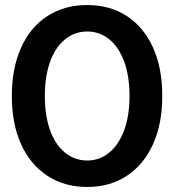

<svg xmlns="http://www.w3.org/2000/svg" viewBox="-20 -730 690 762"><path d="M326 12Q236 12 168.5 -32Q101 -76 64 -157Q27 -238 27 -349Q27 -460 64 -541.5Q101 -623 168.5 -666.5Q236 -710 326 -710Q416 -710 483 -666.5Q550 -623 587 -542Q624 -461 624 -349Q624 -238 587 -157Q550 -76 483 -32Q416 12 326 12ZM326 -93Q375 -93 413 -124Q451 -155 472.5 -212.5Q494 -270 494 -349Q494 -429 472.5 -486.5Q451 -544 413 -574.5Q375 -605 326 -605Q277 -605 238.5 -574Q200 -543 179 -485.5Q158 -428 158 -349Q158 -270 179 -212.5Q200 -155 238.5 -124Q277 -93 326 -93Z"/></svg>

Font: Azeret Mono Thin Medium
Style: Regular
Weight: 500
Version: Version 1.002